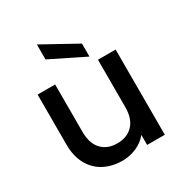

<svg xmlns="http://www.w3.org/2000/svg" viewBox="-185 -932 1019 1075"><g transform="rotate(-30 324.5 -394.0)"><path d="M69.8 -227.1V-550.8H183.1V-244.1Q183.1 -169.9 220 -130.4Q256.8 -90.8 320.8 -90.8Q384.8 -90.8 422.4 -130.4Q460 -169.9 460 -244.1V-550.8H574.2V0H460V-64.9Q433.1 -30.8 389.6 -11.5Q346.2 7.8 296.9 7.8Q231.9 7.8 180.4 -19Q128.9 -45.9 99.4 -98.9Q69.8 -151.9 69.8 -227.1ZM206.5 -699.2V-795.9L427.7 -673.8V-589.8Z"/></g></svg>

Font: Poppins Medium
Style: Regular
Weight: 500
Designer: Ninad Kale (Devanagari), Jonny Pinhorn (Latin)
Foundry: Indian Type Foundry
Version: 4.004